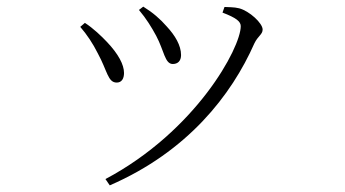

<svg xmlns="http://www.w3.org/2000/svg" viewBox="-20 -511 1040 579"><path d="M298 29 311 48C546 -54 678 -224 747 -380C758 -403 772 -407 772 -422C772 -441 732 -478 701 -486C685 -490 670 -489 657 -490L651 -473C693 -457 706 -446 706 -432C706 -367 571 -116 298 29ZM332 -262C347 -262 354 -274 354 -291C354 -316 337 -348 303 -384C286 -402 261 -426 236 -442L222 -430C242 -407 260 -380 275 -350C304 -297 305 -262 332 -262ZM501 -318C516 -318 526 -327 526 -345C526 -374 508 -404 483 -431C463 -454 441 -473 412 -491L399 -481C421 -455 437 -429 451 -403C475 -358 477 -318 501 -318Z"/></svg>

Font: Source Han Serif CN VF
Style: Regular
Weight: 250
Designer: Ryoko NISHIZUKA 西塚涼子 (kana & ideographs); Frank Grießhammer (Latin, Greek & Cyrillic); Wenlong ZHANG 张文龙 (bopomofo); San
Foundry: Adobe
Version: Version 2.002;hotconv 1.1.0;makeotfexe 2.6.0